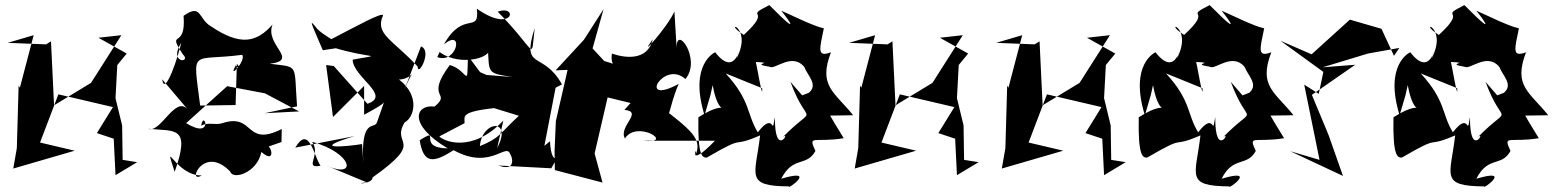

<svg xmlns="http://www.w3.org/2000/svg" viewBox="-20 -636 6092 753"><path d="M518 0 461 -9 459 -144 433 -251 440 -381 477 -426 366 -488 456 -498 337 -311 192 -223 180 -474 161 -462 10 -468 112 -498 58 -292 53 -300 46 -55 32 25 273 -45 137 -77 209 -266 423 -216 360 -114 426 -92 433 51Z M1084 -79 1085 -130C940 -57 979 -192 855 -154C827 -143 797 -159 769 -143C779 -210 822 -85 710 -153L871 -298L1019 -270L1153 -199L1018 -192L1145 -219C1132 -389 1155 -371 1038 -386C1157 -400 1016 -460 1049 -540C987 -470 924 -454 807 -533C757 -562 771 -624 700 -574C711 -436 631 -525 697 -423C734 -389 638 -384 691 -469C681 -420 626 -252 616 -325L717 -206C667 -265 611 -112 561 -131C665 -120 730 -145 665 38C619 -105 668 54 771 52C711 89 778 -72 883 37C893 71 989 42 1005 -40C1080 25 1032 -126 992 -47ZM960 -318 909 -386 904 -224 765 -222C736 -453 726 -394 930 -421C946 -397 871 -319 905 -380Z M1458 -155C1449 -129 1394 -175 1405 3L1400 -71C1339 -61 1188 -47 1370 -102L1138 -57C1192 -148 1210 -26 1237 14C1169 27 1241 -28 1204 -80C1365 -35 1382 68 1259 13L1418 79C1356 86 1443 87 1441 60C1653 -90 1511 -63 1567 -156C1605 -176 1628 -260 1545 -324C1606 -326 1609 -389 1566 -284L1631 -454C1677 -437 1618 -331 1618 -375C1522 -479 1449 -502 1482 -575C1484 -592 1377 -533 1279 -482C1309 -466 1245 -500 1224 -523C1187 -570 1201 -545 1246 -439L1338 -453C1298 -466 1408 -485 1287 -477L1283 -451C1437 -403 1491 -426 1363 -402C1365 -333 1517 -261 1421 -229L1289 -377L1259 -381L1286 -177L1408 -299V-186C1505 -238 1482 -235 1487 -238Z M2115 -64 2159 -292 2184 -305C2110 -439 2023 -356 2077 -526C2061 -391 2089 -431 1932 -590C2014 -620 1993 -501 1850 -602C1862 -500 1797 -598 1721 -462C1802 -528 1772 -383 1695 -412L1704 -432C1787 -370 1931 -413 1893 -457C1899 -346 1888 -350 1990 -334L1888 -342L1863 -353L1815 -417C1812 -279 1818 -360 1744 -381C1644 -247 1754 -275 1684 -218C1611 -228 1576 -149 1736 -54C1610 -56 1715 -142 1626 -86C1641 10 1682 2 1759 -47C1912 38 1972 -92 1983 -22C1968 -65 2029 46 1934 13L2142 24C2187 -55 2143 37 2137 -82ZM1802 -153C1803 -182 1778 -201 1970 -217L1898 -218L2015 -182C1938 -111 1943 -96 1862 -63C1871 -166 1992 -172 1930 -56L1954 -163C1828 -31 1716 -85 1703 -101Z M2429 -205C2505 -198 2404 -140 2431 -93C2478 -168 2632 -70 2502 -84H2784C2664 40 2721 -84 2707 -27C2738 -92 2683 -130 2574 -216C2609 -136 2599 -212 2642 -307C2477 -218 2583 -403 2668 -326C2734 -403 2627 -550 2634 -441L2625 -591C2598 -529 2475 -393 2540 -482C2515 -375 2386 -424 2380 -426C2362 -325 2524 -349 2342 -399L2472 -265L2304 -446L2347 -600L2270 -480L2159 -360L2206 -362L2160 -161L2155 -44L2156 31L2343 80L2312 -34L2363 -254L2453 -232Z M2766 -262 2775 -302C2805 -133 2868 -271 2719 -176C2716 -25 2734 -17 2752 -18C2917 -114 2836 -51 2961 -105C2943 52 2899 94 3075 95C3064 111 3191 21 3044 65C3090 -26 3143 20 3178 -44C3147 -110 3174 -75 3289 -94C3177 -272 3196 -285 3189 -182L3326 -184C3252 -276 3188 -299 3239 -431C3183 -410 3194 -443 3211 -525C3170 -533 3080 -579 3044 -594C3044 -594 3150 -462 2997 -616C2890 -562 3016 -608 2897 -499C2804 -558 2936 -539 2869 -407C2887 -488 2870 -320 2785 -431C2784 -431 2681 -385 2743 -184ZM3126 -262 3080 -315C3151 -123 3188 -239 3048 -96C3086 -132 3018 -8 3019 -177C3005 -90 3021 -207 2952 -117C2907 -191 2925 -240 2826 -348L2969 -290C2973 -230 2945 -397 2944 -393C3028 -389 2916 -387 2999 -374C3018 -361 3086 -431 3134 -374C3148 -338 3190 -304 3152 -272Z M3818 0 3761 -9 3759 -144 3733 -251 3740 -381 3777 -426 3666 -488 3756 -498 3637 -311 3492 -223 3480 -474 3461 -462 3310 -468 3412 -498 3358 -292 3353 -300 3346 -55 3332 25 3573 -45 3437 -77 3509 -266 3723 -216 3660 -114 3726 -92 3733 51Z M4395 0 4338 -9 4336 -144 4310 -251 4317 -381 4354 -426 4243 -488 4333 -498 4214 -311 4069 -223 4057 -474 4038 -462 3887 -468 3989 -498 3935 -292 3930 -300 3923 -55 3909 25 4150 -45 4014 -77 4086 -266 4300 -216 4237 -114 4303 -92 4310 51Z M4493 -262 4502 -302C4532 -133 4595 -271 4446 -176C4443 -25 4461 -17 4479 -18C4644 -114 4563 -51 4688 -105C4670 52 4626 94 4802 95C4791 111 4918 21 4771 65C4817 -26 4870 20 4905 -44C4874 -110 4901 -75 5016 -94C4904 -272 4923 -285 4916 -182L5053 -184C4979 -276 4915 -299 4966 -431C4910 -410 4921 -443 4938 -525C4897 -533 4807 -579 4771 -594C4771 -594 4877 -462 4724 -616C4617 -562 4743 -608 4624 -499C4531 -558 4663 -539 4596 -407C4614 -488 4597 -320 4512 -431C4511 -431 4408 -385 4470 -184ZM4853 -262 4807 -315C4878 -123 4915 -239 4775 -96C4813 -132 4745 -8 4746 -177C4732 -90 4748 -207 4679 -117C4634 -191 4652 -240 4553 -348L4696 -290C4700 -230 4672 -397 4671 -393C4755 -389 4643 -387 4726 -374C4745 -361 4813 -431 4861 -374C4875 -338 4917 -304 4879 -272Z M5447 -417 5398 -523 5274 -559 5124 -423 5002 -476 5170 -354 5152 -268 5095 -304 5155 -9 5040 -43 5247 54 5191 -105 5125 -264 5295 -382 5167 -372 5345 -426 5468 -448Z M5492 -262 5501 -302C5531 -133 5594 -271 5445 -176C5442 -25 5460 -17 5478 -18C5643 -114 5562 -51 5687 -105C5669 52 5625 94 5801 95C5790 111 5917 21 5770 65C5816 -26 5869 20 5904 -44C5873 -110 5900 -75 6015 -94C5903 -272 5922 -285 5915 -182L6052 -184C5978 -276 5914 -299 5965 -431C5909 -410 5920 -443 5937 -525C5896 -533 5806 -579 5770 -594C5770 -594 5876 -462 5723 -616C5616 -562 5742 -608 5623 -499C5530 -558 5662 -539 5595 -407C5613 -488 5596 -320 5511 -431C5510 -431 5407 -385 5469 -184ZM5852 -262 5806 -315C5877 -123 5914 -239 5774 -96C5812 -132 5744 -8 5745 -177C5731 -90 5747 -207 5678 -117C5633 -191 5651 -240 5552 -348L5695 -290C5699 -230 5671 -397 5670 -393C5754 -389 5642 -387 5725 -374C5744 -361 5812 -431 5860 -374C5874 -338 5916 -304 5878 -272Z"/></svg>

Font: Asimov Silicon
Style: Regular
Weight: 400
Designer: Google
Version: Version 2.000980; 2014